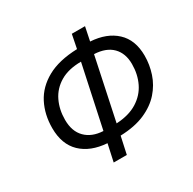

<svg xmlns="http://www.w3.org/2000/svg" viewBox="-161 -889 1069 1064"><g transform="rotate(-30 374.0 -357.0)"><path d="M272 9.8 295.9 -100.1Q191.4 -107.4 131.8 -164.6Q72.3 -221.7 72.3 -325.2Q72.3 -411.6 107.7 -480.5Q143.1 -549.3 217.8 -590.8Q292.5 -632.3 410.2 -636.2L427.7 -724.1H512.2L494.1 -636.2Q596.7 -629.9 656.7 -574.2Q716.8 -518.6 716.8 -417Q716.8 -359.9 698.5 -304.7Q680.2 -249.5 640.4 -204.3Q600.6 -159.2 536.4 -131.1Q472.2 -103 379.9 -100.1L356 9.8ZM310.1 -169.9 394.5 -564.9Q313.5 -564.5 260.7 -533Q208 -501.5 182.4 -448.5Q156.7 -395.5 156.7 -329.6Q156.7 -255.4 197.8 -214.4Q238.8 -173.3 310.1 -169.9ZM394.5 -169.9Q475.6 -174.3 528.3 -207.3Q581.1 -240.2 606.9 -293.5Q632.8 -346.7 632.8 -412.6Q632.8 -481 593.3 -521.2Q553.7 -561.5 478 -564.9Z"/></g></svg>

Font: Open Sans
Style: Italic
Weight: 400
Italic angle: -12°
Designer: Monotype Design Team
Foundry: Monotype Imaging Inc.
Version: Version 3.000; ttfautohint (v1.8.4)